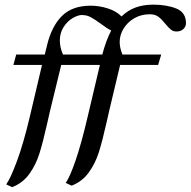

<svg xmlns="http://www.w3.org/2000/svg" viewBox="-20 -629 805 810"><path d="M496.6 -398.9Q484.9 -426.8 484.9 -452.1Q484.9 -481 501 -507.8Q517.1 -534.7 546.1 -551.8Q575.2 -568.8 611.8 -568.8Q634.3 -568.8 648.2 -558.3Q662.1 -547.9 678.2 -527.8Q691.9 -511.2 701.4 -503.7Q710.9 -496.1 724.6 -496.1Q742.7 -496.1 753.7 -506.6Q764.6 -517.1 764.6 -530.8Q764.6 -576.7 723.9 -593Q683.1 -609.4 626.5 -609.4Q584.5 -609.4 551.5 -597.2Q518.6 -585 492.7 -559.6Q471.2 -582 434.8 -593.5Q398.4 -605 362.8 -605Q285.2 -605 241.7 -562Q198.2 -519 178.7 -439L168.9 -398.9H48.3L36.6 -355H157.2L106 -137.7Q79.1 -23.9 52 49.3Q24.9 122.6 6.3 148.9L31.2 160.6Q76.2 143.1 103.8 104.7Q131.3 66.4 146.2 19Q161.1 -28.3 179.2 -108.9Q182.6 -125 190.4 -158.2L238.3 -355H401.4L350.1 -137.7Q322.8 -21 298.6 48.8Q274.4 118.7 257.3 142.6L282.2 154.3Q327.1 136.7 354.7 98.4Q382.3 60.1 397.2 12.7Q412.1 -34.7 430.2 -115.2Q433.6 -131.3 441.4 -164.6L486.8 -355H647L660.2 -398.9ZM411.6 -398.9H245.6Q232.4 -429.7 232.4 -457.5Q232.4 -490.2 248.3 -514.9Q264.2 -539.6 286.6 -552.7Q309.1 -565.9 327.6 -565.9V-565.4Q346.7 -565.4 364 -555.9Q381.3 -546.4 406.7 -527.8Q433.6 -507.3 449.2 -500.5Q426.8 -457 411.6 -398.9Z"/></svg>

Font: Radley
Style: Italic
Weight: 400
Italic angle: -12°
Designer: Vernon Adams
Foundry: Vernon Adams
Version: Version 1.003; ttfautohint (v1.6)